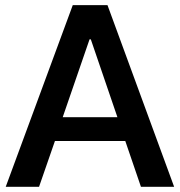

<svg xmlns="http://www.w3.org/2000/svg" viewBox="-20 -717 690 737"><path d="M190.9 -175.8 129.9 0H2L259.3 -697.3H392.6L648.4 0H521L460.9 -175.8ZM323.7 -565.9 220.7 -267.1H430.7L328.6 -565.9Z"/></svg>

Font: Estedad-FD SemiBold
Style: Regular
Weight: 600
Designer: Amin Abedi
Version: Version 7.3